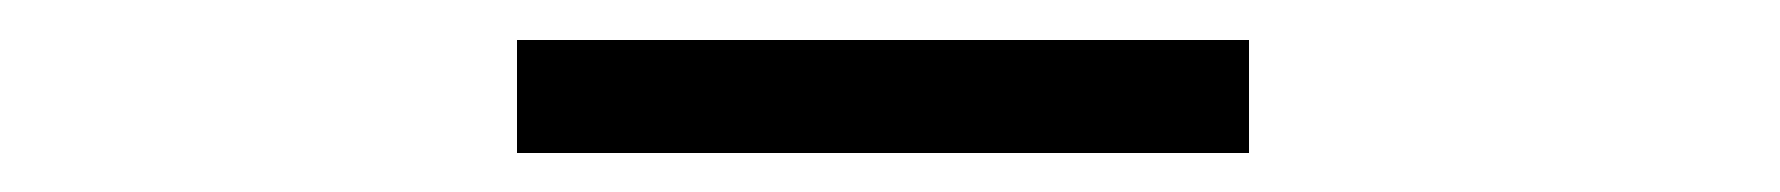

<svg xmlns="http://www.w3.org/2000/svg" viewBox="-20 -748 890 96"><path d="M238.5 -728H604.5V-671.5H238.5Z"/></svg>

Font: League Mono Wide Light
Style: Regular
Weight: 300
Width: 8
Designer: Tyler Finck
Foundry: The League of Moveable Type / Tyler Finck
Version: Version 2.210